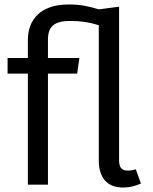

<svg xmlns="http://www.w3.org/2000/svg" viewBox="-20 -828 684 861"><path d="M589 -69C578 -65 566 -63 552 -63C524 -63 514 -79 514 -110V-798L423 -786C378 -800 341 -808 288 -808C165 -808 105 -743 105 -649V-568H14V-498H105V0H195V-498H326L336 -568H195V-650C195 -707 221 -734 294 -734C342 -734 378 -729 423 -715V-109C423 -28 463 13 532 13C561 13 588 6 612 -5Z"/></svg>

Font: Glow Sans SC Normal Book
Style: Regular
Weight: 500
Designer: Ryoko NISHIZUKA (kana, bopomofo & ideographs); Paul D. Hunt (Latin, Greek & Cyrillic); Sandoll Communications, Soo-young
Version: Version 0.93